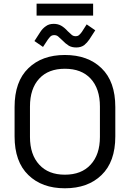

<svg xmlns="http://www.w3.org/2000/svg" viewBox="-20 -1014 709 1048"><path d="M334 13.7Q209 13.7 134.8 -58.6Q59.6 -130.9 59.6 -269.5Q59.6 -323.2 59.6 -429.7Q59.6 -569.3 134.8 -641.6Q209 -713.9 334 -713.9Q460 -713.9 534.2 -641.6Q609.4 -569.3 609.4 -429.7Q609.4 -377 609.4 -269.5Q609.4 -130.9 534.2 -58.6Q460 13.7 334 13.7ZM334 -60.5Q424.8 -60.5 474.6 -115.2Q525.4 -169.9 525.4 -266.6Q525.4 -322.3 525.4 -432.6Q525.4 -530.3 474.6 -585Q424.8 -638.7 334 -638.7Q244.1 -638.7 194.3 -585Q143.6 -530.3 143.6 -432.6Q143.6 -377.9 143.6 -266.6Q143.6 -169.9 194.3 -115.2Q244.1 -60.5 334 -60.5ZM214.8 -757.8Q203.1 -765.6 168 -790Q175.8 -802.7 200.2 -839.8Q212.9 -859.4 230.5 -871.1Q247.1 -883.8 273.4 -883.8Q295.9 -883.8 313.5 -874Q331.1 -864.3 349.6 -843.8Q363.3 -831.1 372.1 -823.2Q380.9 -816.4 392.6 -816.4Q405.3 -816.4 412.1 -823.2Q419.9 -830.1 426.8 -839.8Q435.5 -853.5 453.1 -880.9Q464.8 -873 500 -848.6Q492.2 -836.9 467.8 -798.8Q456.1 -781.2 439.5 -767.6Q421.9 -754.9 396.5 -754.9Q372.1 -754.9 355.5 -764.6Q337.9 -775.4 319.3 -794.9Q305.7 -807.6 296.9 -815.4Q288.1 -822.3 276.4 -822.3Q263.7 -822.3 255.9 -815.4Q248 -807.6 241.2 -797.9Q232.4 -784.2 214.8 -757.8ZM179.7 -928.7Q179.7 -945.3 179.7 -994.1Q256.8 -994.1 488.3 -994.1Q488.3 -977.5 488.3 -928.7Q411.1 -928.7 179.7 -928.7Z"/></svg>

Font: Kadena Space Grotesk
Style: Regular
Weight: 400
Designer: Florian Karsten
Version: Version 2.000